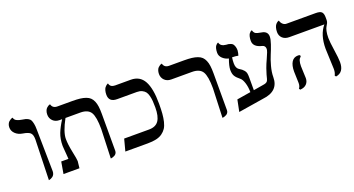

<svg xmlns="http://www.w3.org/2000/svg" viewBox="-42 -1036 2810 1524"><g transform="rotate(-20 1363.5 -273.5)"><path d="M179.2 5.9 184.6 4.9C188.2 4.2 192.5 2.8 197.8 0.5C203 -1.8 208.2 -4.9 213.4 -8.8C218.6 -12.7 223 -18.3 226.6 -25.6C230.1 -33 231.9 -41.3 231.9 -50.8L226.1 -405.8C226.1 -425 224.7 -441.2 221.9 -454.3C219.2 -467.5 215.9 -477.9 212.2 -485.4C208.4 -492.8 202.2 -498.9 193.6 -503.7C185 -508.4 177.3 -511.6 170.7 -513.2C164 -514.8 153.8 -516.8 140.1 -519C132.3 -520.3 126.1 -521.6 121.6 -522.9C117 -524.3 111.1 -526.4 103.8 -529.3C96.4 -532.2 90.7 -536.2 86.4 -541.3C82.2 -546.3 79.4 -552.2 78.1 -559.1L72.8 -557.6C69.2 -557 64.9 -555.2 60.1 -552.2C55.2 -549.3 50.2 -545.7 45.2 -541.3C40.1 -536.9 35.8 -530.5 32.2 -522.2C28.6 -513.9 26.9 -504.6 26.9 -494.1C26.9 -474 34.7 -456.4 50.3 -441.4C65.9 -426.4 86.1 -417 110.8 -413.1C139.8 -408.5 160 -401.4 171.4 -391.6C183.1 -381.5 189 -363 189 -335.9Z M699.7 12.2 705.6 11.7C709.1 11.4 713.6 10.3 719 8.3C724.4 6.3 729.7 3.9 734.9 1C740.1 -2 744.5 -6.4 748.3 -12.5C752 -18.5 753.9 -25.4 753.9 -33.2V-344.2C753.9 -368.7 752.8 -389.6 750.5 -407C748.2 -424.4 744.1 -439.9 738.3 -453.4C732.4 -466.9 725.1 -477.9 716.3 -486.3C707.5 -494.8 696 -501.6 681.6 -506.8C667.3 -512 651.2 -515.7 633.3 -517.8C615.4 -519.9 593.9 -521 568.8 -521H442.9C416.2 -521 399.7 -533 393.6 -557.1L388.2 -555.7C384.9 -555 380.9 -553.2 376.2 -550.3C371.5 -547.4 366.8 -543.5 362.1 -538.8C357.3 -534.1 353.3 -527.2 349.9 -518.1C346.4 -509 344.7 -498.5 344.7 -486.8C344.7 -466 351.8 -448.5 366 -434.3C380.1 -420.2 398.8 -413.1 421.9 -413.1H443.4C421.2 -378.6 404.2 -346.3 392.3 -316.2C380.5 -286.1 374.5 -251.3 374.5 -211.9C374.5 -209.3 375.1 -201.3 376.2 -187.7C377.4 -174.2 378.6 -158.7 379.9 -141.1C381.2 -123.5 382.2 -109.9 382.8 -100.1H321.8L304.7 0H439.5L445.8 -58.1C445.8 -69.2 441.1 -97.2 431.6 -142.1C422.2 -187 417.5 -224.9 417.5 -255.9C417.5 -294.3 435.5 -346.7 471.7 -413.1H596.7C640 -413.1 669.4 -400.1 685.1 -374.3C700.7 -348.4 708.5 -301.6 708.5 -233.9Z M1170.4 -248C1170.4 -197.9 1162.1 -160.7 1145.5 -136.5C1128.9 -112.2 1101.6 -100.1 1063.5 -100.1H853.5L827.1 0H1016.1C1043.8 0 1067.8 -2.3 1088.1 -6.8C1108.5 -11.4 1125.7 -18.7 1139.9 -28.8C1154.1 -38.9 1165.6 -50.7 1174.6 -64.2C1183.5 -77.7 1190.5 -95.1 1195.6 -116.2C1200.6 -137.4 1204 -159.4 1205.8 -182.4C1207.6 -205.3 1208.5 -232.9 1208.5 -265.1C1208.5 -351.1 1196.9 -415.2 1173.6 -457.5C1150.3 -499.8 1113.3 -521 1062.5 -521H930.2C903.2 -521 887.2 -532.4 882.3 -555.2L877.9 -553.7C875 -552.7 871.4 -550.5 867.2 -547.1C863 -543.7 858.7 -539.3 854.5 -533.9C850.3 -528.6 846.7 -520.8 843.8 -510.5C840.8 -500.2 839.4 -488.4 839.4 -475.1C839.4 -433.8 862.3 -413.1 908.2 -413.1H1074.2C1091.1 -413.1 1105.6 -410.2 1117.4 -404.5C1129.3 -398.8 1138.7 -391.5 1145.5 -382.6C1152.3 -373.6 1157.6 -361.6 1161.4 -346.4C1165.1 -331.3 1167.6 -316.4 1168.7 -301.8C1169.8 -287.1 1170.4 -269.2 1170.4 -248Z M1643.1 12.2 1648.9 11.7C1652.5 11.4 1657 10.3 1662.4 8.3C1667.7 6.3 1673 3.9 1678.2 1C1683.4 -2 1687.9 -6.4 1691.7 -12.5C1695.4 -18.5 1697.3 -25.4 1697.3 -33.2V-344.2C1697.3 -368.7 1696.1 -389.6 1693.8 -407C1691.6 -424.4 1687.5 -439.9 1681.6 -453.4C1675.8 -466.9 1668.5 -477.9 1659.7 -486.3C1650.9 -494.8 1639.3 -501.6 1625 -506.8C1610.7 -512 1594.6 -515.7 1576.7 -517.8C1558.8 -519.9 1537.3 -521 1512.2 -521H1386.2C1359.9 -521 1343.6 -533 1337.4 -557.1L1332.5 -555.7C1328.9 -555 1324.8 -553.2 1320.1 -550.3C1315.3 -547.4 1310.5 -543.5 1305.7 -538.8C1300.8 -534.1 1296.6 -527.2 1293.2 -518.1C1289.8 -509 1288.1 -498.5 1288.1 -486.8C1288.1 -466 1295.2 -448.5 1309.3 -434.3C1323.5 -420.2 1342.1 -413.1 1365.2 -413.1H1540C1583.3 -413.1 1612.9 -400.1 1628.7 -374.3C1644.4 -348.4 1652.3 -301.6 1652.3 -233.9Z M2030.8 -122.1 1952.1 -108.9V-219.2C1952.1 -232.6 1951.2 -243.7 1949.2 -252.7C1947.3 -261.6 1943.2 -269.7 1937 -276.9C1930.8 -284 1925.5 -289.3 1921.1 -292.7C1916.7 -296.1 1908.7 -301.6 1897 -309.1C1882.3 -318.8 1875 -337.1 1875 -363.8C1875 -380.7 1876.3 -397.1 1878.9 -413.1C1898.4 -413.1 1915.5 -411.5 1930.2 -408.2C1932.1 -412.8 1934.1 -419.7 1936 -429C1938 -438.2 1939 -445.6 1939 -451.2C1939 -464.2 1937.3 -475.3 1933.8 -484.6C1930.4 -493.9 1926.8 -500.8 1922.9 -505.4C1918.9 -509.9 1913.1 -513.6 1905.3 -516.4C1897.5 -519.1 1891.6 -520.8 1887.7 -521.5C1884.4 -521.8 1878.3 -522.3 1869.1 -522.9C1838.2 -525.6 1820.1 -538.2 1814.9 -561L1811.5 -560.1C1808.9 -559.4 1805.9 -557.6 1802.5 -554.7C1799.1 -551.8 1795.7 -547.9 1792.2 -543.2C1788.8 -538.5 1785.9 -531.2 1783.4 -521.2C1781 -511.3 1779.8 -499.8 1779.8 -486.8C1779.8 -469.2 1786.8 -453.7 1800.8 -440.2C1814.8 -426.7 1831.9 -417.6 1852.1 -413.1C1838.1 -374.7 1831.1 -344.7 1831.1 -323.2C1831.1 -301.4 1835 -284.1 1842.8 -271.2C1850.6 -258.4 1864.3 -244.3 1883.8 -229C1893.6 -220.9 1902.1 -205.6 1909.4 -183.1C1916.7 -160.6 1920.6 -134.3 1920.9 -104L1804.2 -85L1784.2 14.2L1997.1 -20C2087.6 -29.8 2132.8 -74.4 2132.8 -153.8C2132.8 -181.2 2137.2 -211.1 2146 -243.7C2154.8 -276.2 2164.4 -304.6 2174.8 -328.9C2185.2 -353.1 2194.8 -378.2 2203.6 -404.1C2212.4 -429.9 2216.8 -450.5 2216.8 -465.8C2216.8 -496.1 2199.5 -513.8 2165 -519C2141.6 -522.6 2125.7 -527.2 2117.2 -532.7C2108.7 -538.6 2103 -548 2100.1 -561L2096.2 -560.5C2093.6 -559.9 2090.5 -558.1 2086.9 -555.2C2083.3 -552.2 2079.8 -548.3 2076.2 -543.5C2072.6 -538.6 2069.5 -531 2066.9 -520.8C2064.3 -510.5 2063 -498.5 2063 -484.9C2063 -450 2086.9 -427.1 2134.8 -416C2151.7 -411.8 2160.2 -400.4 2160.2 -381.8C2160.2 -370.1 2151 -344.9 2132.8 -306.2C2121.7 -282.7 2112.5 -260.5 2105 -239.5C2097.5 -218.5 2092.3 -202.3 2089.4 -190.9L2081.1 -159.2C2078.5 -149.7 2075.5 -142.9 2072.3 -138.7C2069 -134.4 2064.3 -131 2058.1 -128.4C2051.9 -125.8 2042.8 -123.7 2030.8 -122.1Z M2368.7 -159.2C2368.7 -197.3 2376.6 -221.2 2392.6 -231V-244.1C2388.3 -246.7 2382.6 -248 2375.5 -248C2351.4 -248 2333.3 -238.4 2321 -219.2C2308.8 -200 2302.7 -173 2302.7 -138.2C2302.7 -131.7 2303.2 -115.3 2304.2 -89.1C2305.2 -62.9 2305.7 -46.9 2305.7 -41C2305.7 -22.1 2301.3 -7.8 2292.5 2L2299.3 13.2C2323.1 11.9 2341.2 4.7 2353.8 -8.3C2366.3 -21.3 2372.6 -37.9 2372.6 -58.1C2372.6 -64.3 2371.9 -81.1 2370.6 -108.4C2369.3 -135.7 2368.7 -152.7 2368.7 -159.2ZM2649.4 -295.9C2649.4 -318.7 2651.3 -338.1 2655 -354C2658.8 -370 2662.9 -381.2 2667.5 -387.7C2672 -394.2 2676.2 -401.4 2679.9 -409.4C2683.7 -417.4 2685.5 -425.6 2685.5 -434.1V-458C2685.5 -478.5 2681.3 -493.3 2672.9 -502.4C2664.4 -511.6 2647.6 -516.1 2622.6 -516.1H2376.5C2364.4 -516.1 2353.9 -520.4 2345 -529.1C2336 -537.7 2330.2 -548 2327.6 -560.1L2322.8 -558.6C2319.8 -557.9 2316.2 -556 2311.8 -552.7C2307.4 -549.5 2303 -545.2 2298.6 -539.8C2294.2 -534.4 2290.4 -526.4 2287.4 -515.9C2284.3 -505.3 2282.7 -493 2282.7 -479C2282.7 -458.2 2289.7 -441.2 2303.7 -428C2317.7 -414.8 2336.9 -408.2 2361.3 -408.2H2656.7C2618.7 -363.3 2599.6 -301.6 2599.6 -223.1C2599.6 -209.1 2600.7 -180.1 2603 -136C2605.3 -91.9 2606.4 -62.8 2606.4 -48.8C2606.4 -29.3 2602.5 -12.4 2594.7 2L2602.5 12.2C2648.4 5.4 2671.4 -27 2671.4 -85C2671.4 -107.1 2667.7 -142.3 2660.4 -190.4C2653.1 -238.6 2649.4 -273.8 2649.4 -295.9Z"/></g></svg>

Font: Linux Biolinum G
Style: Bold
Weight: 700
Designer: Philipp H. Poll
Foundry: Philipp H. Poll
Version: Version 1.1.0